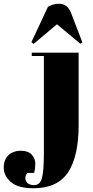

<svg xmlns="http://www.w3.org/2000/svg" viewBox="-170 -758 496 1028"><path d="M0 -476C0 -476 0 -458 0 -458C0 -458 65 -458 65 -458C65 -458 65 56 65 56C65 56 65 56 65 56C65 128 61 175 54 198C47 221 33 233 13 233C-8 233 -22 227 -29 214C-37 201 -36 186 -25 168C-25 168 13 168 13 168C13 168 13 168 13 168C17 152 19 135 19 118C19 101 13 85 0 70C-13 56 -33 49 -59 49C-85 49 -107 57 -124 72C-141 88 -150 111 -150 140C-150 169 -137 195 -111 217C-86 239 -45 250 10 250C10 250 10 250 10 250C95 250 157 221 195 164C232 107 251 23 251 -86C251 -86 251 -476 251 -476C251 -476 0 -476 0 -476ZM10 -523C10 -523 135 -628 135 -628C135 -628 260 -524 260 -524C260 -524 271 -531 271 -531C271 -531 210 -690 210 -690C210 -690 210 -690 210 -690C197 -722 176 -738 146 -738C146 -738 146 -738 146 -738C127 -738 107 -733 87 -722C87 -722 -2 -532 -2 -532C-2 -532 10 -523 10 -523Z"/></svg>

Font: Abril Fatface Utterance
Style: Regular
Weight: 500
Designer: Veronika Burian, Jos Scaglione
Foundry: TypeTogether
Version: ""